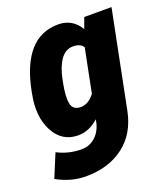

<svg xmlns="http://www.w3.org/2000/svg" viewBox="-143 -636 830 947"><g transform="rotate(-20 271.5 -162.5)"><path d="M199.2 -272.9 197.3 -262.7Q182.6 -191.4 189.9 -154.1Q197.3 -116.7 238.3 -116.7Q279.3 -116.7 311.5 -159.2L356.9 -387.2Q342.8 -411.1 303.2 -411.1Q263.7 -411.1 237.5 -373.8Q211.4 -336.4 199.2 -272.9ZM271.5 -538.1Q346.2 -538.1 385.3 -472.2L405.8 -528.3H548.8L447.3 -20.5Q424.8 92.3 345 152.8Q265.1 213.4 146 213.4Q67.9 213.4 -6.3 171.9L44.4 49.8Q103 80.6 171.4 80.6Q213.4 80.6 243.9 52.7Q274.4 24.9 284.2 -21.5L286.6 -34.7Q236.8 10.3 179.7 10.3Q94.7 10.3 53 -68.4Q11.2 -147 34.7 -262.7L36.6 -272.9Q88.9 -538.1 271.5 -538.1Z"/></g></svg>

Font: Roboto-BlackItalic
Style: Italic
Weight: 900
Italic angle: -12°
Designer: Google
Version: Version 1.100141; 2013